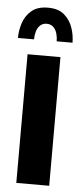

<svg xmlns="http://www.w3.org/2000/svg" viewBox="-59 -755 330 785"><g transform="rotate(5 106.0 -362.5)"><path d="M39 0V-528H174V0ZM106 -725Q149 -725 173 -704Q197 -683 207.5 -652.5Q218 -622 218 -591H153Q153 -608 148.5 -623.5Q144 -639 133.5 -649Q123 -659 106 -659Q90 -659 79.5 -649Q69 -639 64.5 -623.5Q60 -608 60 -591H-6Q-6 -622 4 -652.5Q14 -683 38.5 -704Q63 -725 106 -725Z"/></g></svg>

Font: Archivo ExtraCondensed ExtraBold
Style: Regular
Weight: 800
Width: 2
Designer: Hector Gatti
Foundry: Omnibus-Type
Version: Version 2.001